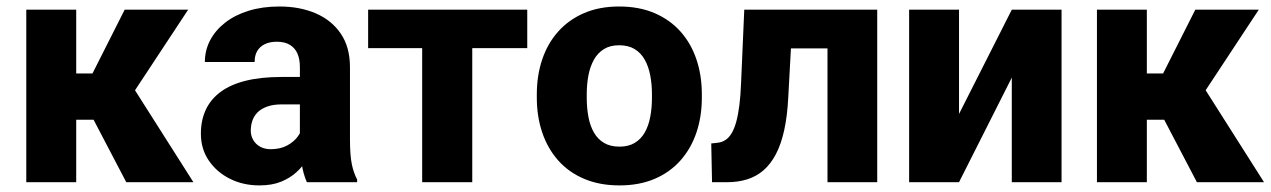

<svg xmlns="http://www.w3.org/2000/svg" viewBox="-20 -558 3891 588"><path d="M213.4 -528.3V0H60.5V-528.3ZM556.2 -528.3 334 -191.4H189.9L172.4 -333H263.2L361.8 -528.3ZM366.7 0 252 -219.2 389.6 -287.6 572.3 0Z M898.4 -126V-352.5Q898.4 -376.5 891.1 -393.6Q883.8 -410.6 868.2 -420.4Q852.5 -430.2 827.6 -430.2Q806.6 -430.2 791.3 -422.9Q775.9 -415.5 767.8 -401.9Q759.8 -388.2 759.8 -368.2H607.4Q607.4 -403.8 623.5 -434.6Q639.6 -465.3 669.7 -488.8Q699.7 -512.2 741.7 -525.1Q783.7 -538.1 835.9 -538.1Q897.9 -538.1 946.5 -517.3Q995.1 -496.6 1023.4 -455.3Q1051.8 -414.1 1051.8 -351.6V-130.4Q1051.8 -82.5 1057.4 -55.4Q1063 -28.3 1073.7 -8.3V0H919.9Q909.2 -22.9 903.8 -56.9Q898.4 -90.8 898.4 -126ZM917.5 -322.3 918.5 -238.3H842.8Q817.4 -238.3 799.1 -231.9Q780.8 -225.6 769.5 -214.6Q758.3 -203.6 753.2 -189.2Q748 -174.8 748 -157.7Q748 -141.6 755.9 -128.7Q763.7 -115.7 777.3 -108.4Q791 -101.1 809.1 -101.1Q838.9 -101.1 860.1 -112.8Q881.3 -124.5 893.1 -141.4Q904.8 -158.2 904.8 -172.9L941.4 -109.4Q932.6 -89.8 919.9 -69.1Q907.2 -48.3 887.7 -30.5Q868.2 -12.7 840.6 -1.5Q813 9.8 774.4 9.8Q724.6 9.8 684.1 -10.5Q643.6 -30.8 619.4 -66.4Q595.2 -102.1 595.2 -148.4Q595.2 -189.9 610.4 -222.2Q625.5 -254.4 656 -276.9Q686.5 -299.3 732.9 -310.8Q779.3 -322.3 841.3 -322.3Z M1426.3 -528.3V0H1272.9V-528.3ZM1594.7 -528.3V-410.6H1107.4V-528.3Z M1624 -258.8V-269Q1624 -327.1 1640.6 -376.2Q1657.2 -425.3 1689.5 -461.4Q1721.7 -497.6 1768.6 -517.8Q1815.4 -538.1 1876 -538.1Q1937.5 -538.1 1984.6 -517.8Q2031.7 -497.6 2064 -461.4Q2096.2 -425.3 2112.8 -376.2Q2129.4 -327.1 2129.4 -269V-258.8Q2129.4 -201.2 2112.8 -152.1Q2096.2 -103 2064 -66.7Q2031.7 -30.3 1984.9 -10.3Q1938 9.8 1877 9.8Q1816.4 9.8 1769 -10.3Q1721.7 -30.3 1689.5 -66.7Q1657.2 -103 1640.6 -152.1Q1624 -201.2 1624 -258.8ZM1776.9 -269V-258.8Q1776.9 -227.5 1782 -200.2Q1787.1 -172.9 1798.8 -152.3Q1810.5 -131.8 1829.8 -120.4Q1849.1 -108.9 1877 -108.9Q1904.8 -108.9 1923.8 -120.4Q1942.9 -131.8 1954.6 -152.3Q1966.3 -172.9 1971.4 -200.2Q1976.6 -227.5 1976.6 -258.8V-269Q1976.6 -299.8 1971.4 -326.9Q1966.3 -354 1954.6 -375Q1942.9 -396 1923.6 -407.7Q1904.3 -419.4 1876 -419.4Q1848.6 -419.4 1829.6 -407.7Q1810.5 -396 1798.8 -375Q1787.1 -354 1782 -326.9Q1776.9 -299.8 1776.9 -269Z M2558.6 -528.3V-409.7H2297.9V-528.3ZM2666.5 -528.3V0H2514.2V-528.3ZM2259.3 -528.3H2408.7L2394 -259.3Q2391.1 -202.1 2381.6 -159.2Q2372.1 -116.2 2356.2 -85.9Q2340.3 -55.7 2318.4 -36.6Q2296.4 -17.6 2268.3 -8.8Q2240.2 0 2207 0H2160.6L2158.2 -118.7L2176.3 -120.6Q2190.9 -122.1 2201.9 -129.4Q2212.9 -136.7 2220.9 -150.4Q2229 -164.1 2234.9 -185.5Q2240.7 -207 2244.4 -236.1Q2248 -265.1 2249.5 -303.2Z M2917 -209 3078.6 -528.3H3231V0H3078.6V-320.3L2917 0H2764.2V-528.3H2917Z M3492.2 -528.3V0H3339.4V-528.3ZM3835 -528.3 3612.8 -191.4H3468.8L3451.2 -333H3542L3640.6 -528.3ZM3645.5 0 3530.8 -219.2 3668.5 -287.6 3851.1 0Z"/></svg>

Font: Roboto ExtraBold
Style: Regular
Weight: 800
Designer: Christian Robertson
Foundry: Google
Version: Version 3.009; 2024